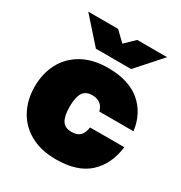

<svg xmlns="http://www.w3.org/2000/svg" viewBox="-174 -856 933 991"><g transform="rotate(30 292.5 -360.0)"><path d="M19 -260Q19 -338 51.5 -399.5Q84 -461 147.5 -496.5Q211 -532 300 -532Q424 -532 493.5 -473Q563 -414 576 -314H372Q366 -341 347.5 -355Q329 -369 300 -369Q260 -369 243.5 -342Q227 -315 227 -260Q227 -205 243.5 -178Q260 -151 300 -151Q333 -151 350 -167.5Q367 -184 372 -219H576Q563 -112 495.5 -50Q428 12 300 12Q211 12 147.5 -23.5Q84 -59 51.5 -120.5Q19 -182 19 -260ZM65 -732H243L300 -677L357 -732H535L405 -586H195Z"/></g></svg>

Font: Aspekta 1000
Style: Regular
Weight: 1000
Designer: Ivo Dolenc
Version: Version 2.000